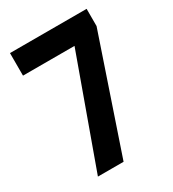

<svg xmlns="http://www.w3.org/2000/svg" viewBox="-174 -876 818 907"><g transform="rotate(-30 235.0 -422.5)"><path d="M91 -66 304 -656H23V-779H441V-685L231 -66Z"/></g></svg>

Font: Noto Sans Malayalam UI ExtraCondensed
Style: Bold
Weight: 700
Width: 2
Designer: Jelle Bosma - Monotype Design Team
Foundry: Monotype Imaging Inc.
Version: Version 2.104; ttfautohint (v1.8.4.7-5d5b)